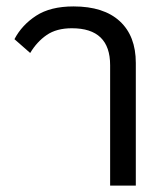

<svg xmlns="http://www.w3.org/2000/svg" viewBox="-20 -578 523 598"><path d="M323 -375Q323 -490 204 -490Q156 -490 125.5 -469Q95 -448 74 -413L25 -456Q48 -500 92.5 -529Q137 -558 209 -558Q303 -558 353 -512Q403 -466 403 -382V0H323Z"/></svg>

Font: IBM Plex Sans Thai
Style: Regular
Weight: 400
Designer: Mike Abbink, Paul van der Laan, Pieter van Rosmalen, Ben Mitchell, Mark Frömberg
Foundry: Bold Monday
Version: Version 1.2